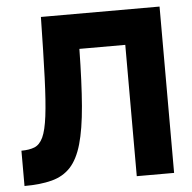

<svg xmlns="http://www.w3.org/2000/svg" viewBox="-49 -699 748 748"><g transform="rotate(-5 325.0 -325.0)"><path d="M138 -650.5H602V0H456V-513.5H276.5Q274.5 -382 267 -291.2Q259.5 -200.5 243 -143Q226.5 -85.5 197.8 -54.5Q169 -23.5 124.5 -11.8Q80 0 17 0V-138Q47.5 -138 68.2 -146.2Q89 -154.5 101.8 -181.5Q114.5 -208.5 121.5 -264.2Q128.5 -320 132 -413.8Q135.5 -507.5 138 -650.5Z"/></g></svg>

Font: Overused Grotesk
Style: Bold
Weight: 710
Version: Version 0.004